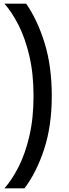

<svg xmlns="http://www.w3.org/2000/svg" viewBox="-20 -812 374 1042"><path d="M162 -291Q162 -412.5 139.2 -509Q116.5 -605.5 80.2 -676.5Q44 -747.5 4 -792H122Q182.5 -705.5 221.8 -579.5Q261 -453.5 261 -291Q261 -128.5 219.5 -2.2Q178 124 113 210H4Q44 165.5 80.2 94.8Q116.5 24 139.2 -72.8Q162 -169.5 162 -291Z"/></svg>

Font: Hepta Slab ExtraLight Medium
Style: Regular
Weight: 500
Version: Version 1.100